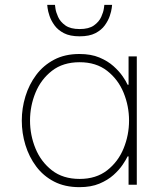

<svg xmlns="http://www.w3.org/2000/svg" viewBox="-20 -763 657 793"><path d="M308 -540Q356 -540 390.5 -525.5Q425 -511 448.5 -490Q472 -469 486.5 -448Q501 -427 507 -413H511V-530H545V0H511V-117H507Q501 -104 486.5 -82.5Q472 -61 448.5 -40Q425 -19 390.5 -4.5Q356 10 308 10Q248 10 203.5 -13Q159 -36 129.5 -75.5Q100 -115 85 -164Q70 -213 70 -265Q70 -316 85 -365Q100 -414 129.5 -453.5Q159 -493 203.5 -516.5Q248 -540 308 -540ZM309 -506Q240 -506 194.5 -470.5Q149 -435 126.5 -380Q104 -325 104 -265Q104 -205 126.5 -150Q149 -95 194.5 -59.5Q240 -24 309 -24Q377 -24 422.5 -59.5Q468 -95 490.5 -150Q513 -205 513 -265Q513 -325 490.5 -380Q468 -435 422.5 -470.5Q377 -506 309 -506ZM309 -613Q269 -613 244 -626Q219 -639 205 -658.5Q191 -678 184.5 -697.5Q178 -717 176.5 -730Q175 -743 175 -743H207Q207 -743 209 -728Q211 -713 220 -693Q229 -673 250 -658Q271 -643 309 -643Q347 -643 368 -658Q389 -673 398 -693Q407 -713 409 -728Q411 -743 411 -743H443Q443 -743 441.5 -730Q440 -717 433.5 -697.5Q427 -678 413 -658.5Q399 -639 374 -626Q349 -613 309 -613Z"/></svg>

Font: Be Vietnam Pro Variable Thin
Style: Regular
Weight: 100
Designer: Lam Bao, Tony Le, Vietanh Nguyen
Foundry: Yellow Type Foundry
Version: Version 1.002